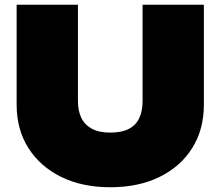

<svg xmlns="http://www.w3.org/2000/svg" viewBox="-20 -770 929 808"><path d="M308 -344Q308 -303 322.5 -273.5Q337 -244 367 -228Q397 -212 444 -212Q492 -212 522 -227.5Q552 -243 566 -273Q580 -303 580 -344V-750H838V-330Q838 -225 789 -147Q740 -69 651.5 -25.5Q563 18 444 18Q326 18 237.5 -25.5Q149 -69 99.5 -147Q50 -225 50 -330V-750H308Z"/></svg>

Font: Bounded
Style: Regular
Weight: 900
Designer: Vlad Churkin
Version: Version 1.0